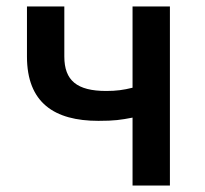

<svg xmlns="http://www.w3.org/2000/svg" viewBox="-20 -571 630 591"><path d="M388 0H503V-551H388V-301C360 -294 338 -291 307 -291C217 -291 178 -323 178 -397V-551H63V-397C63 -255 147 -199 283 -199C332 -199 352 -202 388 -209Z"/></svg>

Font: Noto Sans CJK HK Medium
Style: Regular
Weight: 500
Designer: Ryoko NISHIZUKA 西塚涼子 (kana, bopomofo & ideographs); Paul D. Hunt (Latin, Greek & Cyrillic); Sandoll Communications 산돌커뮤니
Foundry: Adobe
Version: Version 2.004;hotconv 1.0.118;makeotfexe 2.5.65603